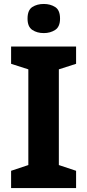

<svg xmlns="http://www.w3.org/2000/svg" viewBox="-20 -949 441 969"><path d="M364 0H36V-87L123 -116V-599L36 -627V-714H364V-627L277 -599V-116L364 -87ZM201 -929Q234 -929 258.5 -913.5Q283 -898 283 -855Q283 -814 258.5 -798Q234 -782 201 -782Q167 -782 143 -798Q119 -814 119 -855Q119 -898 143 -913.5Q167 -929 201 -929Z"/></svg>

Font: Noto Sans Lao
Style: Bold
Weight: 700
Designer: Monotype Design Team
Foundry: Monotype Imaging Inc.
Version: Version 2.003